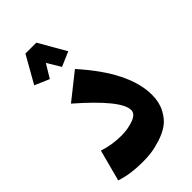

<svg xmlns="http://www.w3.org/2000/svg" viewBox="-240 -857 957 957"><g transform="rotate(-45 238.5 -379.0)"><path d="M135 -601 58 -634 139 -777H216L298 -634L221 -601L178 -672ZM171 19Q83 19 19 -3L63 -169Q123 -149 188 -149Q235 -149 274 -163.5Q313 -178 313 -205Q313 -275 123 -440L259 -548Q440 -347 440 -185Q440 -133 419 -93.5Q398 -54 368.5 -33.5Q339 -13 299 -0.5Q259 12 230 15.5Q201 19 171 19Z"/></g></svg>

Font: FiraGO ExtraBold
Style: Regular
Weight: 800
Designer: bBox Type
Foundry: bBox Type GmbH
Version: Version 1.001;PS 001.001;hotconv 1.0.88;makeotf.lib2.5.64775